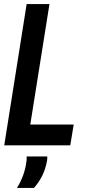

<svg xmlns="http://www.w3.org/2000/svg" viewBox="-20 -720 424 951"><path d="M1 0 112 -700H225L130 -103H345L328 0ZM112 55H214Q215 64 213 76Q206 116 189.5 149.5Q173 183 148 211H64Q84 178 95 147Q106 116 110 86Q113 70 112 55Z"/></svg>

Font: Georama SemiCondensed SemiBold
Style: Italic
Weight: 600
Width: 4
Italic angle: -9°
Designer: Jean-Baptiste Levee
Foundry: Production Type
Version: Version 1.000